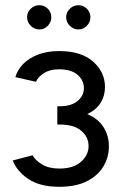

<svg xmlns="http://www.w3.org/2000/svg" viewBox="-20 -707 474 737"><path d="M200 -299H207Q254 -299 278 -319.5Q302 -340 302 -368Q302 -399 277.5 -420Q253 -441 207 -441Q172 -441 149 -426.5Q126 -412 118 -393L39 -411Q47 -439 69 -461.5Q91 -484 126 -497.5Q161 -511 207 -511Q292 -511 337.5 -470.5Q383 -430 383 -373Q383 -339 366 -312Q349 -285 315 -269Q356 -252 377 -219.5Q398 -187 398 -145Q398 -103 376.5 -67.5Q355 -32 313 -11Q271 10 207 10Q134 10 89.5 -19.5Q45 -49 29 -91L105 -111Q116 -91 142 -75.5Q168 -60 208 -60Q262 -60 291 -86Q320 -112 320 -146Q320 -181 292 -205Q264 -229 209 -229H200ZM131 -594Q112 -594 98 -608Q84 -622 84 -641Q84 -660 98 -673.5Q112 -687 131 -687Q150 -687 163.5 -673.5Q177 -660 177 -641Q177 -622 163.5 -608Q150 -594 131 -594ZM281 -594Q262 -594 248 -608Q234 -622 234 -641Q234 -660 248 -673.5Q262 -687 281 -687Q300 -687 313.5 -673.5Q327 -660 327 -641Q327 -622 313.5 -608Q300 -594 281 -594Z"/></svg>

Font: Nata Sans
Style: Regular
Weight: 400
Designer: Daniel Uzquiano Cruz
Version: Version 1.001